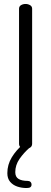

<svg xmlns="http://www.w3.org/2000/svg" viewBox="-20 -751 258 968"><path d="M109 0Q96 0 86 -6.5Q76 -13 76 -26V-707Q76 -719 86 -725Q96 -731 109 -731Q121 -731 131.5 -725Q142 -719 142 -707V-26Q142 -13 131.5 -6.5Q121 0 109 0ZM114 197Q89 197 67 189.5Q45 182 31 165.5Q17 149 17 122Q17 79 39.5 42Q62 5 98 -25L131 -8Q100 19 78.5 50Q57 81 57 117Q57 141 73.5 151Q90 161 119 161Q128 161 133.5 166Q139 171 139 180Q139 188 133.5 192.5Q128 197 114 197Z"/></svg>

Font: Dosis ExtraLight
Style: Regular
Weight: 400
Version: Version 3.001; ttfautohint (v1.8.2)